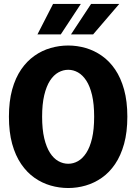

<svg xmlns="http://www.w3.org/2000/svg" viewBox="-20 -935 690 966"><path d="M323.3 11Q278 11 234.5 -1.6Q191 -14.1 153.2 -40.8Q115.4 -67.4 86.5 -109.7Q57.6 -152 41.2 -211.1Q24.9 -270.3 24.9 -348Q24.9 -425.2 41.2 -484.4Q57.6 -543.5 86.5 -585.6Q115.4 -627.6 153.2 -654.2Q191 -680.9 234.5 -693.4Q278 -706 323.3 -706Q368.1 -706 411.4 -693.4Q454.6 -680.9 492.6 -654.2Q530.6 -627.6 559.2 -585.6Q587.9 -543.5 604.3 -484.4Q620.7 -425.2 620.7 -348Q620.7 -270.3 604.3 -211.1Q587.9 -152 559.2 -109.7Q530.6 -67.4 492.6 -40.8Q454.6 -14.1 411.4 -1.6Q368.1 11 323.3 11ZM323.3 -111.1Q349 -111.1 372.4 -124.3Q395.8 -137.5 414.2 -165.9Q432.6 -194.2 443.2 -239.2Q453.7 -284.3 453.7 -348Q453.7 -411.2 443.2 -456.2Q432.6 -501.2 414.2 -529.4Q395.8 -557.5 372.4 -570.7Q349 -583.9 323.3 -583.9Q297.5 -583.9 273.7 -570.7Q249.9 -557.5 231.6 -529.4Q213.4 -501.2 202.6 -456.2Q191.9 -411.2 191.9 -348Q191.9 -284.3 202.6 -239.2Q213.4 -194.2 231.6 -165.9Q249.9 -137.5 273.7 -124.3Q297.5 -111.1 323.3 -111.1ZM337.1 -761.8 438.1 -915.1H579.9L448.4 -761.8ZM168.4 -761.8 246.9 -915.1H386.6L285.7 -761.8Z"/></svg>

Font: Trispace Thin
Style: Regular
Weight: 100
Designer: Tyler Finck
Foundry: Etcetera Type Company
Version: Version 1.210